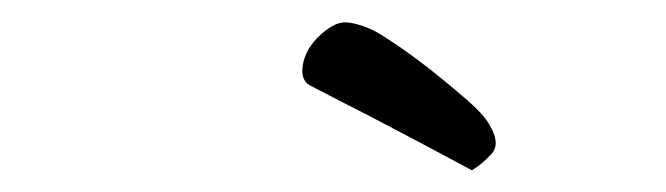

<svg xmlns="http://www.w3.org/2000/svg" viewBox="-20 -704 607 175"><path d="M321.3 -675.8Q327.1 -672.9 342.3 -662.6Q357.4 -652.3 374 -639.2Q390.6 -626 405.8 -612.8Q420.9 -599.6 425.8 -590.8Q436.5 -573.2 428.2 -564Q419.9 -554.7 410.2 -548.8Q368.2 -571.3 340.3 -585.9Q312.5 -600.6 294.9 -609.4Q274.4 -620.1 262.7 -626Q253.9 -630.9 255.9 -644Q257.8 -657.2 268.6 -668.9Q284.2 -684.6 295.9 -683.6Q307.6 -682.6 321.3 -675.8Z"/></svg>

Font: Satisfy
Style: Regular
Weight: 400
Designer: Font Diner, Inc
Foundry: Font Diner, Inc
Version: Version 1.000